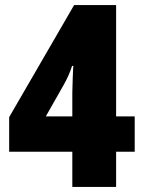

<svg xmlns="http://www.w3.org/2000/svg" viewBox="-20 -734 562 754"><path d="M509 -138V-277H436V-714H271L16 -274V-138H264V0H436V-138ZM264 -277H160L232 -404C244 -426 254 -447 263 -475H268C267 -472 264 -387 264 -370Z"/></svg>

Font: Noto Sans Arabic UI Cn Bk
Style: Regular
Weight: 900
Width: 3
Designer: Monotype Design Team, Nadine Chahine and Nizar Qandah
Foundry: Monotype Imaging Inc.
Version: Version 2.010